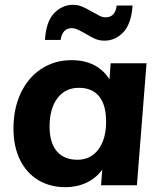

<svg xmlns="http://www.w3.org/2000/svg" viewBox="-20 -770 670 798"><path d="M589 -507 549 0H400L405 -65Q380 -30 340 -11Q300 8 252 8Q188 8 139 -21.5Q90 -51 63 -106Q36 -161 36 -236Q36 -319 66.5 -383.5Q97 -448 152 -484Q207 -520 278 -520Q331 -520 371 -499.5Q411 -479 435 -440L440 -507ZM421 -264Q421 -334 392 -369.5Q363 -405 308 -405Q251 -405 218.5 -361.5Q186 -318 186 -244Q186 -177 216 -141.5Q246 -106 302 -106Q357 -106 389 -149Q421 -192 421 -264ZM283 -750Q304 -750 321.5 -742.5Q339 -735 365 -720Q386 -708 396.5 -703Q407 -698 419 -698Q459 -698 465 -747H531Q526 -672 493 -636.5Q460 -601 414 -601Q393 -601 375.5 -608.5Q358 -616 334 -631Q330 -633 318 -639.5Q306 -646 296.5 -649.5Q287 -653 279 -653Q239 -653 232 -604H167Q171 -679 204.5 -714.5Q238 -750 283 -750Z"/></svg>

Font: Muli ExtraBold
Style: Italic
Weight: 800
Italic angle: -4.541°
Designer: Vernon Adams
Foundry: Vernon Adams
Version: Version 2.000